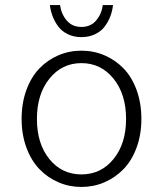

<svg xmlns="http://www.w3.org/2000/svg" viewBox="-20 -721 640 754"><path d="M175.8 -701.2H215.8Q220.7 -665.5 242.2 -640.4Q263.7 -615.2 299.8 -615.2Q335.9 -615.2 357.4 -640.4Q378.9 -665.5 383.8 -701.2H423.8Q421.4 -678.7 413.6 -657.7Q405.8 -636.7 391.6 -617.4Q377.4 -598.1 353.5 -586.7Q329.6 -575.2 299.8 -575.2Q270 -575.2 246.3 -586.7Q222.7 -598.1 208.5 -617.4Q194.3 -636.7 186.5 -657.5Q178.7 -678.2 175.8 -701.2ZM64.9 -253.9Q64.9 -316.4 83.7 -367.7Q102.5 -418.9 134.8 -452.4Q167 -485.8 209.5 -503.9Q252 -522 299.8 -522Q347.7 -522 390.1 -503.9Q432.6 -485.8 465.1 -452.4Q497.6 -418.9 516.4 -367.7Q535.2 -316.4 535.2 -253.9Q535.2 -192.4 516.4 -141.4Q497.6 -90.3 465.1 -56.9Q432.6 -23.4 390.1 -5.1Q347.7 13.2 299.8 13.2Q252 13.2 209.5 -5.1Q167 -23.4 134.8 -56.9Q102.5 -90.3 83.7 -141.4Q64.9 -192.4 64.9 -253.9ZM475.1 -253.9Q475.1 -351.1 425.8 -412.1Q376.5 -473.1 299.8 -473.1Q223.1 -473.1 174.1 -412.1Q125 -351.1 125 -253.9Q125 -156.7 173.8 -96.4Q222.7 -36.1 299.8 -36.1Q377 -36.1 426 -96.7Q475.1 -157.2 475.1 -253.9Z"/></svg>

Font: Office Code Pro Light
Style: Regular
Weight: 300
Designer: Nathan Rutzky & Paul D. Hunt
Foundry: Adobe Systems Incorporated
Version: Version 1.004;PS 001.004;hotconv 1.0.70;makeotf.lib2.5.58329